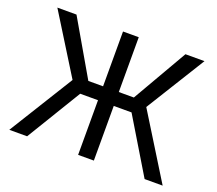

<svg xmlns="http://www.w3.org/2000/svg" viewBox="-121 -896 1202 1064"><g transform="rotate(20 480.0 -364.0)"><path d="M526.4 -727.5V0H433.6V-727.5ZM27.8 0 262.7 -379.4 46.4 -727.5H159.2L346.7 -404.3H615.2L801.8 -727.5H914.1L697.8 -378.4L932.1 0H825.7L631.3 -322.3H328.6L132.8 0Z"/></g></svg>

Font: Inter Variable LoSnoCo
Style: Regular
Weight: 400
Designer: Rasmus Andersson
Foundry: rsms
Version: Version 4.000;git-a52131595; featfreeze: case,dlig,ss01,ss02